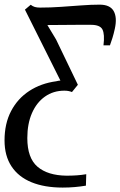

<svg xmlns="http://www.w3.org/2000/svg" viewBox="-55 -580 531 847"><path d="M221.5 247.5Q141.5 247.5 84 224Q26.5 200.5 -4.2 154Q-35 107.5 -35 39.5Q-35 -35 -6 -90.2Q23 -145.5 74.5 -179Q126 -212.5 193 -221.5Q199.5 -223 203.5 -223.8Q207.5 -224.5 211.5 -224.5L55 -537.5L80.5 -559Q89 -552 98.8 -549.2Q108.5 -546.5 121.5 -546.5Q168 -546.5 214.2 -549.8Q260.5 -553 303.8 -556.2Q347 -559.5 384.5 -559.5Q430.5 -559.5 446.5 -531.2Q462.5 -503 451.5 -453Q446.5 -430 441 -412.5Q435.5 -395 430 -380H401.5Q407.5 -429 397 -449.8Q386.5 -470.5 346.5 -470.5Q318.5 -470.5 286 -470.5Q253.5 -470.5 219.8 -470Q186 -469.5 154 -469.5L192.5 -405.5L288.5 -206L262.5 -174Q254.5 -177 246.8 -178.5Q239 -180 229 -180Q180.5 -180 143.5 -154Q106.5 -128 86 -81Q65.5 -34 65.5 29Q65.5 117 110.5 155.5Q155.5 194 238.5 195Q263 195 284 193.5Q305 192 325.5 188.5L324 239Q300 243 275 245.2Q250 247.5 221.5 247.5Z"/></svg>

Font: Merriweather 36pt
Style: Italic
Weight: 400
Italic angle: -7.8°
Version: Version 2.101